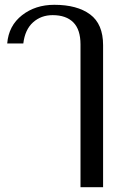

<svg xmlns="http://www.w3.org/2000/svg" viewBox="-20 -583 510 799"><path d="M315 -398Q315 -460 285 -490Q255 -520 199 -520Q151 -520 117.5 -490Q84 -460 77 -402H10Q16 -476 71.5 -519.5Q127 -563 206 -563Q301 -563 355 -523Q409 -483 409 -395V196H315Z"/></svg>

Font: TavirajRegular
Style: Regular
Weight: 400
Designer: Katatrad Team
Foundry: CadsonDemak
Version: Version 1.001